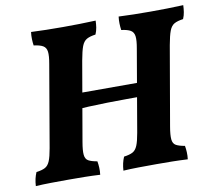

<svg xmlns="http://www.w3.org/2000/svg" viewBox="-76 -767 960 858"><g transform="rotate(-10 404.0 -338.0)"><path d="M416.5 3Q417.6 -14.7 420.9 -29.4Q424.2 -44 430.3 -58.3Q456.2 -61.8 470.2 -69.3Q484.1 -76.8 492.1 -96.1Q500.1 -115.4 506.6 -153.1L570.2 -523.9Q576.8 -560.5 574.3 -579.1Q571.9 -597.7 558.2 -605.9Q544.5 -614.2 516 -617.7Q513.9 -631.4 513.4 -647.1Q512.9 -662.8 515 -679Q547.7 -677.5 583.7 -676.7Q619.7 -676 660.1 -676Q695.7 -676 733.3 -676.7Q770.9 -677.5 808.2 -679Q807.7 -663.3 805.4 -648.1Q803.1 -632.9 796.6 -617.7Q770.5 -614.2 756 -606Q741.6 -597.7 733.6 -576.8Q725.6 -555.9 718 -513.5L656 -154.7Q649.5 -117 651.4 -97.4Q653.4 -77.8 666.8 -70.3Q680.3 -62.8 706.6 -58.3Q709.2 -44.1 709.9 -28.6Q710.6 -13.2 708.6 3Q671.9 1 638.5 0.5Q605.2 0 565.7 0Q523.1 0 485.2 0.5Q447.2 1 416.5 3ZM19.1 3Q20.1 -14.7 23.4 -29.4Q26.7 -44 32.8 -58.3Q58.8 -61.8 72.7 -69.3Q86.7 -76.8 94.7 -96.1Q102.7 -115.4 109.2 -153.1L172.8 -523.9Q179.3 -560.5 176.9 -579.1Q174.5 -597.7 160.8 -605.9Q147.1 -614.2 118.6 -617.7Q116.5 -631.4 116 -647.1Q115.5 -662.8 117.6 -679Q150.3 -677.5 186.3 -676.7Q222.3 -676 262.6 -676Q298.3 -676 335.9 -676.7Q373.4 -677.5 410.7 -679Q410.3 -663.3 408 -648.1Q405.7 -632.9 399.1 -617.7Q373.1 -614.2 358.6 -606Q344.1 -597.7 336.1 -576.8Q328.2 -555.9 320.6 -513.5L258.6 -154.7Q252 -117 254 -97.4Q256 -77.8 269.4 -70.3Q282.8 -62.8 309.2 -58.3Q311.7 -44.1 312.5 -28.6Q313.2 -13.2 311.2 3Q274.4 1 241.1 0.5Q207.7 0 168.3 0Q125.7 0 87.7 0.5Q49.8 1 19.1 3ZM239.4 -301.2 250.4 -372.7H573.4L563.9 -309.9Q529.2 -309.9 486.5 -309.6Q443.8 -309.3 399 -308.6Q354.1 -307.8 312.8 -305.8Q271.4 -303.8 239.4 -301.2Z"/></g></svg>

Font: Vollkorn
Style: Italic
Weight: 400
Italic angle: -11°
Designer: Friedrich Althausen
Foundry: Friedrich Althausen
Version: Version 5.001